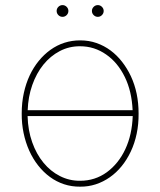

<svg xmlns="http://www.w3.org/2000/svg" viewBox="-20 -710 618 742"><path d="M63.6 0ZM289.8 11.4Q257.1 11.7 227.5 2Q197.8 -7.8 172.8 -26.3Q147.7 -44.7 127.3 -70.7Q106.9 -96.6 92.9 -128Q78.8 -159.4 71.2 -195.8Q63.6 -232.2 63.9 -271.3Q63.9 -313.6 72.1 -350.7Q80.3 -387.8 94.8 -418.7Q109.4 -449.6 129.6 -474.4Q149.9 -499.3 174.4 -517Q225.9 -554 289.8 -554Q323.5 -554 353 -543.7Q382.5 -533.4 407.1 -515.1Q431.8 -496.8 451.7 -471.2Q471.6 -445.7 485.8 -415.5Q515.6 -351.6 515.6 -271.3Q516 -230.1 508.2 -193.2Q500.4 -156.2 485.6 -124.8Q470.9 -93.4 450.3 -68Q429.7 -42.6 404.3 -24.9Q378.9 -7.1 350 2.3Q321 11.7 289.8 11.4ZM289.8 -11.4Q347.3 -11.4 392.8 -44.4Q438.2 -77.8 464.3 -133.5Q490.4 -189.3 492.9 -261.4H86.6Q88.1 -206.3 104.4 -160.3Q120.7 -114.3 148.1 -81.1Q175.4 -47.9 211.8 -29.5Q248.2 -11 289.8 -11.4ZM492.5 -284.1Q489.3 -357.2 462.4 -412.3Q435 -468.4 390.3 -499.3Q344.8 -531.2 289.8 -531.2Q247.5 -531.6 211.1 -512.6Q174.7 -493.6 147.7 -460.2Q120.7 -426.8 104.8 -381.6Q88.8 -336.3 87 -284.1ZM221.6 -644.9Q212.4 -644.9 205.6 -651.6Q198.9 -658.4 198.9 -667.6Q198.9 -676.8 205.6 -683.6Q212.4 -690.3 221.6 -690.3Q230.8 -690.3 237.6 -683.6Q244.3 -676.8 244.3 -667.6Q244.3 -658.4 237.6 -651.6Q230.8 -644.9 221.6 -644.9ZM358 -644.9Q348.7 -644.9 342 -651.6Q335.2 -658.4 335.2 -667.6Q335.2 -676.8 342 -683.6Q348.7 -690.3 358 -690.3Q367.2 -690.3 373.9 -683.6Q380.7 -676.8 380.7 -667.6Q380.7 -658.4 373.9 -651.6Q367.2 -644.9 358 -644.9Z"/></svg>

Font: Linik Sans Thin
Style: Regular
Weight: 100
Designer: Fonts by Rasmus Andersson / Changes by Cristiano Sobral with parts from Marc Monis
Foundry: rsms
Version: Version 3.020; ttfautohint (v1.6)